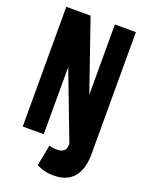

<svg xmlns="http://www.w3.org/2000/svg" viewBox="-164 -780 806 1055"><g transform="rotate(20 238.5 -252.5)"><path d="M35 0V-700H177L319 -289V-700H442V14Q442 102 402.5 148.5Q363 195 285 195Q252 195 228 188Q204 181 185 171L209 48Q223 53 233.5 54Q244 55 254 55Q308 55 308 8V1L158 -393V0Z"/></g></svg>

Font: Georama Condensed
Style: Bold
Weight: 700
Width: 3
Designer: Jean-Baptiste Levee
Foundry: Production Type
Version: Version 1.000